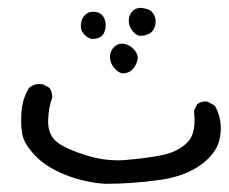

<svg xmlns="http://www.w3.org/2000/svg" viewBox="-20 -295 571 479"><path d="M368.2 -242.2Q368.2 -252.4 362.3 -261.2Q356.4 -271.5 338.4 -274.4Q334.5 -275.4 331.1 -275.4Q318.8 -275.4 311 -267.6Q301.3 -257.8 301.3 -244.1Q301.3 -226.6 314 -213.9Q320.8 -207 328.6 -205.6Q338.4 -205.6 343.8 -207.5Q353 -210.4 357.7 -214.8Q362.3 -219.2 364.7 -224.6Q367.2 -230 367.7 -234.6Q368.2 -239.3 368.2 -242.2ZM243.7 -232.4Q243.7 -243.7 237.8 -253.4Q230 -265.6 212.4 -265.6Q204.6 -265.6 200 -263.2Q195.3 -260.7 193.1 -258.5Q190.9 -256.3 189.5 -254.6Q188 -252.9 187 -251Q186 -249 185.1 -247.1Q184.1 -245.1 183.6 -243.2Q181.6 -236.8 181.6 -232.2Q181.6 -227.5 182.1 -224.1Q183.6 -215.8 191.9 -207.5Q200.2 -199.2 209.5 -197.8Q224.6 -197.8 232.9 -204.6L234.9 -206.1Q241.2 -212.9 243.2 -226.1Q243.7 -229.5 243.7 -232.4ZM323.7 -150.9Q323.7 -161.6 313 -172.9Q299.8 -186 284.2 -186Q272.9 -186 264.6 -177.7Q254.4 -167.5 254.4 -152.3Q254.9 -135.3 268.1 -122.1Q277.3 -112.8 286.1 -111.8Q302.7 -112.8 311 -122.1Q320.3 -132.8 323.2 -146.5Q323.7 -148.4 323.7 -150.9ZM33.7 -17.6Q32.7 -5.9 32.7 9Q32.7 23.9 35.6 39.6Q40 63.5 66.4 91.8Q93.8 121.1 141.1 140.4Q188.5 159.7 241.7 163.6Q311 163.6 379.4 153.8Q457.5 142.6 499.5 100.6Q526.4 74.2 529.8 40.5Q530.8 32.7 530.8 25.4Q530.8 -5.9 515.6 -31.7L497.6 -41.5Q495.6 -42 491.7 -42Q487.8 -42 482.2 -40.3Q476.6 -38.6 471.7 -34.7L463.9 -19Q465.3 -5.9 465.3 5.4Q465.3 43.5 446.3 61.5Q421.9 85 380.9 92.8Q341.8 100.1 294.4 104Q284.2 105 273.4 105Q235.8 105 197.8 93.3Q149.4 78.6 125.5 62Q100.1 43.9 100.1 8.8Q100.1 7.8 100.1 5.9Q101.1 -27.3 109.9 -49.8Q110.4 -51.8 110.4 -54.4Q110.4 -57.1 109.4 -61Q108.4 -69.3 103 -76.2L86.4 -85Q82.5 -85.4 77.6 -85.4Q64 -85.4 52.2 -75.7Q36.1 -48.3 33.7 -17.6Z"/></svg>

Font: NaikaiFont
Style: Light
Weight: 300
Version: Version 1.89